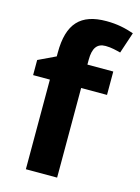

<svg xmlns="http://www.w3.org/2000/svg" viewBox="-116 -831 651 896"><g transform="rotate(15 209.0 -382.5)"><path d="M376 -433V-546H251V-569C251 -626 270 -652 311 -652C339 -652 364 -645 384 -640L418 -742C377 -756 337 -765 285 -765C161 -765 103 -705 103 -564V-546L19 -506V-433H100V0H251V-433Z"/></g></svg>

Font: Noto Sans Lao UI
Style: Bold
Weight: 700
Designer: Monotype Design Team
Foundry: Monotype Imaging Inc.
Version: Version 2.000